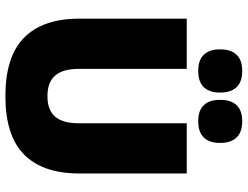

<svg xmlns="http://www.w3.org/2000/svg" viewBox="-121 -759 896 694"><g transform="rotate(90 327.0 -412.0)"><path d="M327.5 16.5Q184.5 16.5 116 -51.2Q47.5 -119 47.5 -250V-639H229V-247.5Q229 -191.5 253 -163.5Q277 -135.5 327.5 -135.5Q378 -135.5 401.8 -163.5Q425.5 -191.5 425.5 -247.5V-639H607V-250Q607 -119 538.8 -51.2Q470.5 16.5 327.5 16.5ZM236 -680.5Q197 -680.5 177.8 -700.8Q158.5 -721 158.5 -757.5V-761.5Q158.5 -798.5 177.8 -819Q197 -839.5 236 -839.5Q276 -839.5 295.2 -819Q314.5 -798.5 314.5 -761.5V-757.5Q314.5 -721 295.2 -700.8Q276 -680.5 236 -680.5ZM418.5 -680.5Q379 -680.5 360 -700.8Q341 -721 341 -757.5V-761.5Q341 -798.5 360 -819Q379 -839.5 418.5 -839.5Q457.5 -839.5 477 -819Q496.5 -798.5 496.5 -761.5V-757.5Q496.5 -721 477 -700.8Q457.5 -680.5 418.5 -680.5Z"/></g></svg>

Font: Anek Bangla Medium ExtraBold
Style: Regular
Weight: 800
Version: Version 1.003